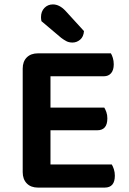

<svg xmlns="http://www.w3.org/2000/svg" viewBox="-20 -849 585 871"><path d="M152 2Q120 2 101.5 -17Q83 -36 83 -68V-538Q83 -570 101.5 -588.5Q120 -607 152 -607H483Q488 -599 492 -586Q496 -573 496 -557Q496 -531 484 -517Q472 -503 451 -503H209V-361H453Q458 -353 462.5 -340.5Q467 -328 467 -312Q467 -258 421 -258H209V-103H487Q492 -95 496.5 -81.5Q501 -68 501 -52Q501 2 455 2ZM168 -753Q166 -763 166 -771Q166 -797 181.5 -813Q197 -829 220 -829Q249 -829 276 -801L361 -708Q359 -682 343.5 -669Q328 -656 309 -656Q293 -656 281.5 -662Q270 -668 258 -677Z"/></svg>

Font: Baloo 2 SemiBold
Style: Regular
Weight: 600
Designer: Sarang Kulkarni and Ek Type
Foundry: Ek Type
Version: Version 1.640;hotconv 1.0.111;makeotfexe 2.5.65597; ttfautoh